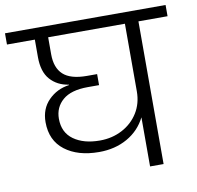

<svg xmlns="http://www.w3.org/2000/svg" viewBox="-111 -825 935 909"><g transform="rotate(-10 357.0 -370.0)"><path d="M743 -686H603V0H538V-236Q508 -176 449 -142.5Q390 -109 313 -109Q211 -109 149 -156.5Q87 -204 87 -292Q87 -356 127.5 -397Q168 -438 227 -446V-448Q172 -456 138.5 -493.5Q105 -531 105 -602V-686H-29V-740H743ZM538 -686H169V-604Q169 -539 204.5 -506.5Q240 -474 318 -474H367V-421H313Q232 -421 192 -386.5Q152 -352 152 -297Q152 -231 200 -196.5Q248 -162 326 -162Q385 -162 433.5 -187.5Q482 -213 510 -258Q538 -303 538 -361Z"/></g></svg>

Font: Fz Poppins Light
Style: Regular
Weight: 300
Designer: Ninad Kale (Devanagari), Jonny Pinhorn (Latin)
Foundry: Indian Type Foundry
Version: Vit hóa bi Vntype.Com & FontZin.Com